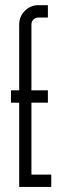

<svg xmlns="http://www.w3.org/2000/svg" viewBox="-20 -738 246 758"><path d="M55.8 -381.5V-641.4Q55.8 -673.1 78.1 -695.3Q100.4 -717.6 131.6 -717.6H169.1V-668.9H131.6Q120.4 -668.9 112.2 -661Q104.1 -653.1 104.1 -641.4V-381.5H169.1V-332.8H104.1V-48.7H182.4V0H55.8V-332.8H23.3V-381.5Z"/></svg>

Font: Marapfhont
Style: Book
Weight: 400
Version: Version 0.15